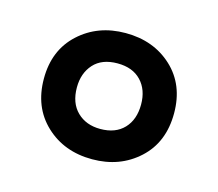

<svg xmlns="http://www.w3.org/2000/svg" viewBox="-55 -790 473 416"><g transform="rotate(15 181.5 -581.5)"><path d="M181 -440Q118 -440 76.5 -479Q35 -518 35 -582Q35 -646 77 -684.5Q119 -723 181 -723Q244 -723 285.5 -684.5Q327 -646 327 -582Q327 -517 285 -478.5Q243 -440 181 -440ZM181 -508Q215 -508 234 -528Q253 -548 253 -582Q253 -615 234 -635Q215 -655 181 -655Q146 -655 127.5 -634.5Q109 -614 109 -582Q109 -547 129 -527.5Q149 -508 181 -508Z"/></g></svg>

Font: Noto Sans Lao ExtraCondensed SemiBold
Style: Regular
Weight: 600
Width: 2
Designer: Monotype Design Team
Foundry: Monotype Imaging Inc.
Version: Version 2.003; ttfautohint (v1.8.4.7-5d5b)